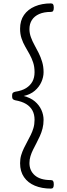

<svg xmlns="http://www.w3.org/2000/svg" viewBox="-20 -1033 392 1128"><path d="M279 -1013Q288 -1013 292 -1007.5Q296 -1002 296 -988Q296 -974 292 -968.5Q288 -963 279 -963Q238 -963 210 -950.5Q182 -938 167.5 -915.5Q153 -893 153 -862Q153 -838 161.5 -814.5Q170 -791 182.5 -768.5Q195 -746 207 -722Q219 -698 227.5 -670Q236 -642 236 -609Q236 -580 223 -551Q210 -522 184.5 -500Q159 -478 119 -469Q159 -459 184.5 -437.5Q210 -416 223 -387.5Q236 -359 236 -329Q236 -302 230 -278.5Q224 -255 214.5 -234Q205 -213 194.5 -193Q184 -173 174.5 -154Q165 -135 159 -115.5Q153 -96 153 -75Q153 -30 185 -2.5Q217 25 279 25Q288 25 292 30.5Q296 36 296 50Q296 64 292 69.5Q288 75 279 75Q226 75 185 58Q144 41 121 7.5Q98 -26 98 -74Q98 -100 104.5 -121.5Q111 -143 120.5 -162.5Q130 -182 140.5 -201.5Q151 -221 160.5 -240Q170 -259 176.5 -281Q183 -303 183 -329Q183 -361 170.5 -384Q158 -407 133.5 -422Q109 -437 69 -444Q60 -446 55.5 -451Q51 -456 51 -469Q51 -483 55.5 -487.5Q60 -492 69 -494Q109 -500 133.5 -515.5Q158 -531 170.5 -554Q183 -577 183 -609Q183 -641 174.5 -666.5Q166 -692 153.5 -714.5Q141 -737 128 -759.5Q115 -782 106.5 -807.5Q98 -833 98 -864Q98 -912 121 -945Q144 -978 185 -995.5Q226 -1013 279 -1013Z"/></svg>

Font: Playwrite US Modern ExtraLight
Style: Regular
Weight: 250
Designer: Veronika Burian, José Scaglione
Foundry: TypeTogether
Version: Version 1.003